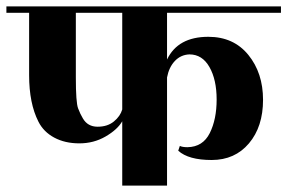

<svg xmlns="http://www.w3.org/2000/svg" viewBox="-40 -580 898 600"><path d="M838 -540H482V-394Q516 -465 611 -465Q690 -465 736 -408.5Q782 -352 782 -268Q782 -184 738 -132Q694 -80 621.5 -80Q549 -80 517 -109L522 -124Q530 -120 546 -120Q594 -121 615.5 -164Q637 -207 637 -269Q637 -331 614.5 -370.5Q592 -410 552 -410Q525 -409 506.5 -389.5Q488 -370 482 -338V0H342V-201Q327 -175 290 -153.5Q253 -132 208 -132Q163 -132 129.5 -150Q96 -168 80 -200Q51 -257 51 -345V-540H-20V-560H838ZM342 -540H197V-338Q197 -260 204 -241.5Q211 -223 219 -210Q234 -184 265 -184Q296 -184 316 -200.5Q336 -217 342 -238Z"/></svg>

Font: Rozha One
Style: Regular
Weight: 400
Designer: Tim Donaldson, Indian Type Foundry
Foundry: Indian Type Foundry
Version: Version 1.300;PS 1.0;hotconv 1.0.78;makeotf.lib2.5.61930; tt